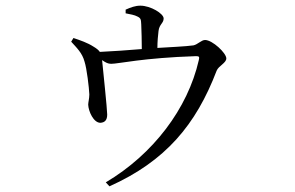

<svg xmlns="http://www.w3.org/2000/svg" viewBox="-20 -590 1040 677"><path d="M334 -157C350 -158 358 -167 358 -186C358 -205 343 -347 340 -378C353 -369 361 -365 372 -365C398 -365 484 -386 671 -392C682 -392 684 -390 681 -378C642 -207 520 -46 353 53L366 67C564 -22 671 -150 744 -341C751 -358 778 -368 778 -384C778 -403 729 -449 703 -449C690 -449 677 -433 662 -430C633 -426 581 -424 535 -421C535 -442 537 -466 539 -481C542 -505 557 -508 557 -525C557 -542 511 -570 475 -570C457 -570 441 -564 423 -556V-543C439 -540 455 -537 464 -532C477 -526 477 -521 478 -504C479 -484 480 -443 480 -417C433 -413 375 -409 332 -407C328 -413 321 -419 309 -426C289 -439 263 -448 239 -456L231 -443C251 -421 270 -403 278 -373C286 -349 294 -281 295 -257C295 -243 291 -229 291 -221C292 -197 310 -157 334 -157Z"/></svg>

Font: Source Han Serif CN
Style: Regular
Weight: 400
Designer: Ryoko NISHIZUKA 西塚涼子 (kana & ideographs); Frank Grießhammer (Latin, Greek & Cyrillic); Wenlong ZHANG 张文龙 (bopomofo); San
Foundry: Adobe
Version: Version 2.003;hotconv 1.1.1;makeotfexe 2.6.0